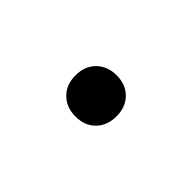

<svg xmlns="http://www.w3.org/2000/svg" viewBox="-6 -653 612 612"><g transform="rotate(-45 300.0 -347.5)"><path d="M300 -255Q258 -255 232.5 -280.5Q207 -306 207 -347Q207 -388 232.5 -414Q258 -440 300 -440Q342 -440 367.5 -414Q393 -388 393 -347Q393 -306 367.5 -280.5Q342 -255 300 -255Z"/></g></svg>

Font: JetBrains Mono NL
Style: Bold
Weight: 700
Monospace: yes
Designer: Philipp Nurullin, Konstantin Bulenkov
Foundry: JetBrains
Version: Version 2.305; ttfautohint (v1.8.4.7-5d5b)